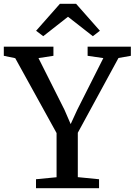

<svg xmlns="http://www.w3.org/2000/svg" viewBox="-33 -988 707 1008"><path d="M264 -57.5V-289.5L47 -682.5L-13 -695V-743H247.5V-695L169 -683L305.5 -411.5L338 -336.5L372.5 -411.5L509.5 -683L427 -695V-743H654V-695L589 -683.5L375.5 -291V-58L487 -47V0H156V-47ZM194 -798 156.5 -826.5 281.5 -968H366.5L491.5 -826.5L454.5 -798L324 -900Z"/></svg>

Font: Merriweather 28pt
Style: Regular
Weight: 400
Version: Version 2.100